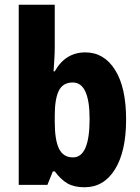

<svg xmlns="http://www.w3.org/2000/svg" viewBox="-20 -780 589 810"><path d="M211 -580Q211 -560 209.5 -534Q208 -508 206 -479H211Q256 -559 340 -559Q419 -559 465.5 -485Q512 -411 512 -276Q512 -141 465 -65.5Q418 10 337 10Q293 10 265 -6Q237 -22 211 -57H203L180 0H59V-760H211ZM287 -432Q245 -432 228 -397Q211 -362 211 -293V-266Q211 -189 229 -152.5Q247 -116 288 -116Q358 -116 358 -278Q358 -432 287 -432Z"/></svg>

Font: Noto Sans Arabic Cond ExtBd
Style: Regular
Weight: 800
Width: 3
Designer: Monotype Design Team, Nadine Chahine, Nizar Qandah and Khaled Hosny
Foundry: Monotype Imaging Inc.
Version: Version 2.012; ttfautohint (v1.8.4.7-5d5b)